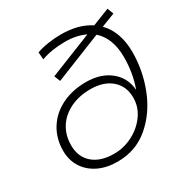

<svg xmlns="http://www.w3.org/2000/svg" viewBox="-154 -782 883 914"><g transform="rotate(-30 288.0 -325.0)"><path d="M494 -587Q556 -523 556 -412Q556 -310 518 -214Q480 -118 407.5 -56.5Q335 5 235 5Q175 5 130 -17Q85 -39 60 -78.5Q35 -118 35 -169Q35 -237 68 -289.5Q101 -342 159.5 -370.5Q218 -399 292 -399Q373 -399 424.5 -357.5Q476 -316 481 -247Q509 -323 509 -411Q509 -516 449 -569L189 -465L176 -498L412 -592Q365 -615 300 -615Q266 -615 231.5 -609.5Q197 -604 171 -594L168 -634Q195 -644 231.5 -649.5Q268 -655 303 -655Q398 -655 462 -613L556 -650L569 -616ZM451 -222Q451 -285 408.5 -322Q366 -359 293 -359Q231 -359 182.5 -335.5Q134 -312 107.5 -270Q81 -228 81 -173Q81 -109 123 -72.5Q165 -36 239 -36Q293 -36 341.5 -61Q390 -86 420.5 -128.5Q451 -171 451 -222Z"/></g></svg>

Font: Montserrat Ace
Style: Light Italic
Weight: 300
Italic angle: -11.3°
Designer: Julieta Ulanovsky
Foundry: Julieta Ulanovsky
Version: Version 1